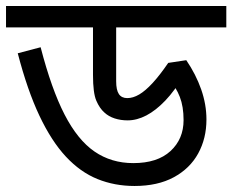

<svg xmlns="http://www.w3.org/2000/svg" viewBox="-30 -642 772 638"><path d="M722 -622V-551H356V-372Q356 -343 365 -329.5Q374 -316 393 -316Q412 -316 432.5 -328Q453 -340 477 -366Q501 -392 529 -433L589 -442Q621 -395 638.5 -345Q656 -295 656 -245Q656 -182 628.5 -132Q601 -82 547.5 -53Q494 -24 417 -24Q351 -24 294 -47Q237 -70 189 -121.5Q141 -173 101 -257.5Q61 -342 29 -465L105 -485Q141 -346 184.5 -261.5Q228 -177 284 -138.5Q340 -100 413 -100Q493 -100 536.5 -140Q580 -180 580 -243Q580 -288 567.5 -320Q555 -352 535 -373L581 -392Q551 -341 519.5 -308Q488 -275 456.5 -258.5Q425 -242 394 -242Q371 -242 351 -248.5Q331 -255 317 -268Q301 -282 290 -307.5Q279 -333 279 -393V-551H-10V-622Z"/></svg>

Font: lbangla05
Style: Book
Weight: 400
Designer: Jelle Bosma - Monotype Design Team
Foundry: Monotype Imaging Inc.
Version: Version 2.003